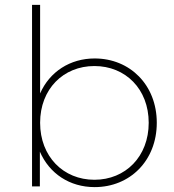

<svg xmlns="http://www.w3.org/2000/svg" viewBox="-20 -762 713 785"><path d="M367 -523C267 -523 183 -469 144 -380V-742H111V0H143V-142C182 -52 265 3 367 3C511 3 621 -105 621 -260C621 -415 511 -523 367 -523ZM366 -27C239 -27 144 -122 144 -260C144 -398 239 -492 366 -492C493 -492 588 -398 588 -260C588 -122 493 -27 366 -27Z"/></svg>

Font: Talent ExtraLight
Style: Regular
Weight: 200
Designer: Mike Powis
Version: Version 1.001;hotconv 1.0.109;makeotfexe 2.5.65596